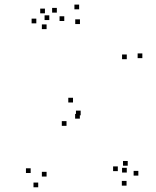

<svg xmlns="http://www.w3.org/2000/svg" viewBox="-20 -772 660 814"><path d="M566.5 -27.5V-47.5H546.5V-27.5ZM521.5 -69.5V-89.5H501.5V-69.5ZM479.5 -46.5V-66.5H459.5V-46.5ZM517.5 -40.5V-60.5H497.5V-40.5ZM318.5 -269V-289H298.5V-269ZM322 -283V-303H302V-283ZM583.5 -525.5V-545.5H563.5V-525.5ZM315.5 -732.5V-752.5H295.5V-732.5ZM170.5 -715.5V-735.5H150.5V-715.5ZM134 -673V-693H114V-673ZM177.5 -648.5V-668.5H157.5V-648.5ZM319 -670V-690H299V-670ZM517.5 -521V-541H497.5V-521ZM289.5 -337.5V-357.5H269.5V-337.5ZM262 -238.5V-258.5H242V-238.5ZM516.5 15V-5H496.5V15ZM177.5 -23.5V-43.5H157.5V-23.5ZM252.5 -683V-703H232.5V-683ZM221 -718.5V-738.5H201V-718.5ZM189 -687V-707H169V-687ZM110 -38.5V-58.5H90V-38.5ZM142 22V2H122V22Z"/></svg>

Font: Monaspace Radon Dots Var
Style: Regular
Weight: 400
Designer: Riley Cran and the Lettermatic Team
Version: Version 1.100 (Monaspace Radon Dots)